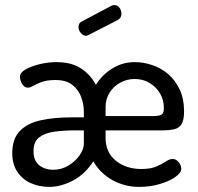

<svg xmlns="http://www.w3.org/2000/svg" viewBox="-20 -723 774 751"><path d="M173 8Q134 8 101 -6.5Q68 -21 48 -50.5Q28 -80 28 -124Q28 -180 57.5 -210.5Q87 -241 139 -252.5Q191 -264 260 -264H308V-286Q308 -315 297.5 -343.5Q287 -372 263 -391Q239 -410 197 -410Q164 -410 143.5 -402.5Q123 -395 110.5 -387.5Q98 -380 89 -380Q75 -380 66.5 -394.5Q58 -409 58 -423Q58 -439 80 -451.5Q102 -464 135 -472Q168 -480 201 -480Q260 -480 297.5 -455Q335 -430 355 -391Q379 -430 419 -455Q459 -480 507 -480Q541 -480 575.5 -468.5Q610 -457 638 -433Q666 -409 683 -372.5Q700 -336 700 -287Q700 -254 690.5 -238Q681 -222 661.5 -217.5Q642 -213 612 -213H393V-183Q393 -127 433 -94.5Q473 -62 533 -62Q570 -62 592.5 -72Q615 -82 629 -91.5Q643 -101 655 -101Q665 -101 672.5 -95Q680 -89 684.5 -80.5Q689 -72 689 -63Q689 -47 665.5 -30.5Q642 -14 604.5 -3Q567 8 524 8Q468 8 420 -18.5Q372 -45 345 -92Q312 -41 265 -16.5Q218 8 173 8ZM188 -59Q220 -59 247 -75Q274 -91 291 -115Q308 -139 308 -161V-213H273Q230 -213 193 -208Q156 -203 133.5 -186Q111 -169 111 -132Q111 -95 133 -77Q155 -59 188 -59ZM393 -269H577Q605 -269 613 -275.5Q621 -282 621 -300Q621 -331 606.5 -356.5Q592 -382 566 -398Q540 -414 507 -414Q476 -414 450 -399.5Q424 -385 408.5 -360.5Q393 -336 393 -305ZM317 -583Q305 -583 296 -594Q287 -605 287 -617Q287 -633 300 -639L417 -701Q423 -703 427 -703Q440 -703 447.5 -692.5Q455 -682 455 -669Q455 -653 441 -645L328 -587Q325 -586 322.5 -584.5Q320 -583 317 -583Z"/></svg>

Font: Dosis ExtraLight Medium
Style: Regular
Weight: 500
Version: Version 3.001; ttfautohint (v1.8.2)